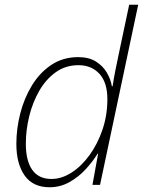

<svg xmlns="http://www.w3.org/2000/svg" viewBox="-20 -780 603 810"><path d="M189 10Q119 10 84 -39.5Q49 -89 49 -173Q49 -237 65.5 -301.5Q82 -366 115 -420Q148 -474 197 -506.5Q246 -539 310 -539Q355 -539 384.5 -520.5Q414 -502 430.5 -474Q447 -446 452 -416H455Q460 -450 467 -484.5Q474 -519 481 -552L525 -760H563L402 0H370L394 -132H392Q371 -98 341 -65.5Q311 -33 272.5 -11.5Q234 10 189 10ZM197 -25Q240 -25 282 -52Q324 -79 358 -126Q392 -173 412.5 -233.5Q433 -294 433 -362Q433 -432 399.5 -468.5Q366 -505 311 -505Q257 -505 215.5 -475.5Q174 -446 146 -397.5Q118 -349 103.5 -290.5Q89 -232 89 -173Q89 -102 116 -63.5Q143 -25 197 -25Z"/></svg>

Font: Noto Sans Disp ExtLt
Style: Italic
Weight: 200
Italic angle: -12°
Designer: Monotype Design Team
Foundry: Monotype Imaging Inc.
Version: Version 2.000;GOOG;noto-source:20170915:90ef993387c0